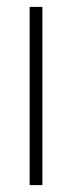

<svg xmlns="http://www.w3.org/2000/svg" viewBox="-20 -537 208 557"><path d="M66 0V-517H103V0Z"/></svg>

Font: Mona Sans Expanded ExtraLight
Style: Regular
Weight: 200
Width: 7
Designer: Deni Anggara
Foundry: GitHub
Version: Version 1.001;gftools[0.9.33]